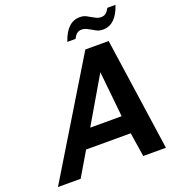

<svg xmlns="http://www.w3.org/2000/svg" viewBox="-161 -1033 1030 1153"><g transform="rotate(-20 354.5 -457.0)"><path d="M555 0 531 -154H246L155 0H10L447 -720H596L700 0ZM485 -561 314 -269H515ZM543 -893Q557 -885 572 -877.5Q587 -870 603 -870Q621 -870 633 -879Q645 -888 657 -910H709Q671 -796 589 -796Q575 -796 565 -798.5Q555 -801 544 -807L527 -817Q513 -825 498 -832.5Q483 -840 467 -840Q449 -840 437 -831Q425 -822 413 -800H361Q399 -914 481 -914Q495 -914 505 -911.5Q515 -909 526 -903Z"/></g></svg>

Font: Perun
Style: Bold Italic
Weight: 700
Italic angle: -12°
Foundry: Copyright (c) Stefan Peev, Context Ltd, 2016
Version: Version 1.027